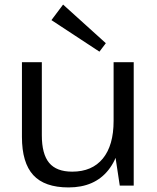

<svg xmlns="http://www.w3.org/2000/svg" viewBox="-20 -812 689 840"><path d="M163 -220Q163 -138 195 -99.5Q227 -61 296 -61Q383 -61 430 -118.5Q477 -176 477 -283L515 -352V-286Q515 -145 454.5 -68.5Q394 8 280 8Q175 8 125.5 -46Q76 -100 76 -213V-540H163ZM565 0H504L477 -178V-540H565ZM443 -623 415 -586 205 -724 256 -792Z"/></svg>

Font: Pathway Extreme
Style: Regular
Weight: 400
Designer: Eduardo Rodriguez Tunni
Foundry: Eduardo Rodriguez Tunni
Version: Version 1.001;gftools[0.9.26]